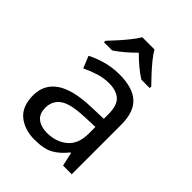

<svg xmlns="http://www.w3.org/2000/svg" viewBox="-220 -879 1002 1002"><g transform="rotate(45 280.5 -378.0)"><path d="M288 -545Q386 -545 433 -502Q480 -459 480 -365V0H416L399 -76H395Q360 -32 321.5 -11Q283 10 215 10Q142 10 94 -28.5Q46 -67 46 -149Q46 -229 109 -272.5Q172 -316 303 -320L394 -323V-355Q394 -422 365 -448Q336 -474 283 -474Q241 -474 203 -461.5Q165 -449 132 -433L105 -499Q140 -518 188 -531.5Q236 -545 288 -545ZM314 -259Q214 -255 175.5 -227Q137 -199 137 -148Q137 -103 164.5 -82Q192 -61 235 -61Q303 -61 348 -98.5Q393 -136 393 -214V-262ZM325 -766Q337 -744 359.5 -716.5Q382 -689 406.5 -662.5Q431 -636 450 -617V-606H388Q362 -622 334 -645.5Q306 -669 279 -696Q252 -669 225 -646Q198 -623 172 -606H112V-617Q131 -637 154.5 -663Q178 -689 200 -716.5Q222 -744 235 -766Z"/></g></svg>

Font: Noto Sans Symbols 2
Style: Regular
Weight: 400
Designer: Monotype Design Team
Foundry: Monotype Imaging Inc.
Version: Version 2.008; ttfautohint (v1.8.4.7-5d5b)